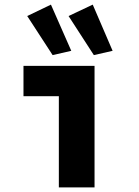

<svg xmlns="http://www.w3.org/2000/svg" viewBox="-20 -810 602 830"><path d="M234.4 0V-525.4H388.7V0ZM81.5 -394V-525.4H388.7V-394ZM385.7 -571.8 276.4 -740.7 380.9 -790 466.8 -590.3ZM207.5 -571.8 97.7 -740.7 200.2 -790 288.1 -590.3Z"/></svg>

Font: Reddit Mono ExtraBold
Style: Regular
Weight: 800
Monospace: yes
Designer: Stephen Hutchings
Foundry: Reddit
Version: Version 1.014